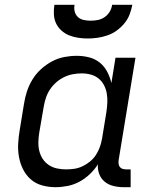

<svg xmlns="http://www.w3.org/2000/svg" viewBox="-20 -770 640 798"><path d="M210 8Q210 8 210 8Q210 8 210 8Q182 8 155 0.5Q128 -7 108 -24.5Q88 -42 76 -66Q64 -90 59 -117Q54 -144 55.5 -172.5Q57 -201 62 -230L80 -340Q84 -366 92.5 -391.5Q101 -417 115.5 -440.5Q130 -464 151 -483Q172 -502 196.5 -515Q221 -528 247 -533Q273 -538 299 -538Q326 -538 351 -531.5Q376 -525 395 -509.5Q414 -494 425.5 -472Q437 -450 443 -425L460 -530H543L473 -104Q472 -96 473 -88.5Q474 -81 478.5 -75.5Q483 -70 490 -68Q497 -66 505 -66H523V8H493Q472 8 451.5 3Q431 -2 415.5 -14.5Q400 -27 392.5 -46.5Q385 -66 387 -87Q373 -65 353 -46Q333 -27 309.5 -14.5Q286 -2 260.5 3Q235 8 210 8ZM254 -66Q272 -66 289 -68.5Q306 -71 323 -79Q340 -87 354.5 -99Q369 -111 379 -126.5Q389 -142 395 -159Q401 -176 404 -193L422 -303Q425 -323 426 -342.5Q427 -362 424 -380.5Q421 -399 412.5 -415.5Q404 -432 390 -443.5Q376 -455 357.5 -460Q339 -465 320 -465Q301 -465 282.5 -461.5Q264 -458 246.5 -449.5Q229 -441 214 -428Q199 -415 188 -398.5Q177 -382 171 -364Q165 -346 162 -328L143 -218Q140 -199 139.5 -179.5Q139 -160 143.5 -142Q148 -124 158 -109Q168 -94 183 -84Q198 -74 216.5 -70Q235 -66 254 -66ZM345 -610Q325 -610 305 -613Q285 -616 267.5 -623Q250 -630 235.5 -643Q221 -656 213 -673Q205 -690 204 -710Q203 -730 206 -750H290Q287 -736 290.5 -722Q294 -708 304 -699Q314 -690 328 -687Q342 -684 357 -684Q372 -684 387 -687Q402 -690 415 -699Q428 -708 436 -721.5Q444 -735 446 -750H530Q526 -729 518.5 -709.5Q511 -690 497 -673Q483 -656 465 -643Q447 -630 426.5 -623Q406 -616 385.5 -613Q365 -610 345 -610Z"/></svg>

Font: Iosevka Curly Extended
Style: Italic
Weight: 400
Width: 7
Italic angle: -9°
Monospace: yes
Designer: Belleve Invis
Foundry: Belleve Invis
Version: Version 11.1.0; ttfautohint (v1.8.3)